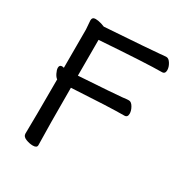

<svg xmlns="http://www.w3.org/2000/svg" viewBox="-172 -842 925 980"><g transform="rotate(30 291.0 -351.5)"><path d="M161.1 15.1Q141.1 15.1 119.6 6.6Q98.1 -2 98.1 -19Q100.1 -107.9 100.1 -339.8Q90.3 -346.2 81.8 -363.5Q73.2 -380.9 73.2 -393.1Q73.2 -410.2 89.4 -410.2L100.1 -408.2V-633.8L96.2 -685.1Q96.2 -705.1 116.2 -705.1Q131.3 -705.1 151.4 -699.2L171.4 -691.9Q453.1 -710.9 488.3 -714.8Q514.2 -717.8 526.4 -717.8Q540 -717.8 551.8 -698.5Q563.5 -679.2 563.5 -661.1Q563.5 -639.2 544.4 -639.2Q456.1 -639.2 182.1 -620.1V-409.2Q397.5 -422.9 433.1 -426.8Q459.5 -430.2 471.2 -430.2Q485.4 -430.2 496.8 -410.6Q508.3 -391.1 508.3 -373Q508.3 -351.1 489.3 -351.1Q404.3 -351.1 182.1 -337.9Q182.1 -106.9 185.1 -1Q185.1 15.1 161.1 15.1Z"/></g></svg>

Font: LXGW WenKai GB Screen
Style: Regular
Weight: 400
Designer: LXGW / Fontworks Inc.
Foundry: LXGW / Fontworks Inc.
Version: Version 1.321;February 19, 2024;FontCreator 14.0.0.2901 64-b